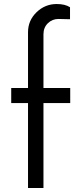

<svg xmlns="http://www.w3.org/2000/svg" viewBox="-20 -940 385 960"><path d="M331.1 -500V-424.8H197.3V0H120.1V-424.8H36.1V-500H120.1V-778.8Q120.1 -837.4 162.6 -878.7Q205.1 -919.9 263.7 -919.9Q305.2 -919.9 330.1 -903.8V-843.8L272.5 -845.2Q241.2 -845.2 219.2 -823.7Q197.3 -802.2 197.3 -768.6V-500Z"/></svg>

Font: Now
Style: Regular
Weight: 400
Designer: Alfredo Marco Pradil
Foundry: Alfredo Marco Pradil
Version: Version 1.002;PS 001.002;hotconv 1.0.88;makeotf.lib2.5.64775